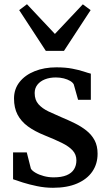

<svg xmlns="http://www.w3.org/2000/svg" viewBox="-20 -880 521 911"><path d="M231.5 11Q193 11 155.8 3.2Q118.5 -4.5 88.5 -14Q58.5 -23.5 42 -29.5V-157H107L126.5 -80Q132 -70 148.8 -60.2Q165.5 -50.5 188 -44.5Q210.5 -38.5 234.5 -38.5Q272 -38.5 296 -48.5Q320 -58.5 331.2 -76.8Q342.5 -95 342.5 -119Q342.5 -146.5 324.8 -166Q307 -185.5 273.5 -202Q240 -218.5 192.5 -237.5Q145 -256.5 112.5 -280.2Q80 -304 63.2 -336.2Q46.5 -368.5 46.5 -412.5Q46.5 -457.5 72.8 -490.8Q99 -524 144.5 -542.2Q190 -560.5 247.5 -560.5Q291 -560.5 323 -554.2Q355 -548 376.8 -540.8Q398.5 -533.5 411 -530.5V-406.5H350.5L330 -479.5Q325.5 -488.5 313 -496Q300.5 -503.5 282.8 -508Q265 -512.5 245 -512.5Q215.5 -512.5 193 -503.5Q170.5 -494.5 157.5 -478Q144.5 -461.5 144.5 -438.5Q144.5 -405.5 162.8 -385.2Q181 -365 210.2 -351.2Q239.5 -337.5 272 -323.5Q304.5 -310 335 -295Q365.5 -280 390 -260.5Q414.5 -241 428.8 -214.5Q443 -188 443 -150.5Q443 -102.5 418.2 -66.2Q393.5 -30 346.2 -9.5Q299 11 231.5 11ZM197.5 -638.5 71 -832 108 -860 240.5 -719 373 -859.5 410 -832 283.5 -638.5Z"/></svg>

Font: Merriweather 36pt Medium
Style: Regular
Weight: 500
Version: Version 2.100